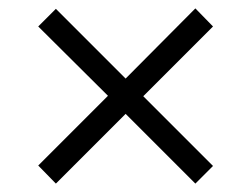

<svg xmlns="http://www.w3.org/2000/svg" viewBox="-20 -587 599 457"><path d="M113 -150 71 -193 237 -359 71 -524 113 -566 279 -400 445 -567 487 -524 321 -358 487 -192 445 -150 279 -316Z"/></svg>

Font: Noto Serif Test
Style: Regular
Weight: 400
Version: Version 1.000